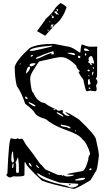

<svg xmlns="http://www.w3.org/2000/svg" viewBox="-20 -1219 685 1254"><path d="M332 -932.6 422.9 -915Q445.3 -915 500 -876H504.9Q508.8 -928.7 515.6 -928.7Q554.7 -914.1 563.5 -914.1H591.8L612.3 -915L616.2 -912.1L614.3 -903.3V-730.5Q614.3 -714.8 605.5 -705.1Q616.2 -695.3 616.2 -684.6Q616.2 -674.8 607.4 -661.1L611.3 -638.7Q611.3 -623 602.5 -623L568.4 -627H566.4L547.9 -623H545.9Q540 -623 527.3 -681.6Q527.3 -700.2 511.7 -715.8Q493.2 -742.2 493.2 -750L502 -752.9V-754.9Q481.4 -770.5 477.5 -791Q422.9 -845.7 381.8 -845.7H373Q356.4 -845.7 238.3 -818.4Q229.5 -813.5 202.1 -766.6Q176.8 -731.4 176.8 -702.1Q184.6 -614.3 197.3 -614.3Q215.8 -569.3 240.2 -558.6Q244.1 -550.8 272.5 -545.9Q292 -528.3 352.5 -502Q352.5 -497.1 366.2 -495.1L381.8 -500Q392.6 -498 392.6 -495.1V-493.2L388.7 -488.3V-484.4Q405.3 -460.9 434.6 -460.9V-462.9L407.2 -484.4V-486.3Q422.9 -486.3 496.1 -438.5Q607.4 -333 607.4 -305.7Q626 -226.6 626 -203.1Q614.3 -98.6 604.5 -98.6L571.3 -42Q477.5 14.6 460.9 14.6Q307.6 -16.6 253.9 -39.1Q147.5 -137.7 147.5 -156.2L142.6 -160.2L140.6 -158.2V-151.4L139.6 -76.2Q139.6 -66.4 91.8 -66.4L67.4 -67.4L46.9 -59.6Q35.2 -59.6 21.5 -74.2V-76.2L28.3 -86.9Q38.1 -315.4 51.8 -315.4H53.7L78.1 -310.5H79.1Q85.9 -310.5 92.8 -315.4L110.4 -310.5L120.1 -313.5H124Q128.9 -312.5 149.4 -274.4Q201.2 -210 242.2 -148.4Q247.1 -148.4 276.4 -112.3L359.4 -76.2H383.8V-71.3H386.7L392.6 -74.2H395.5Q406.2 -66.4 416 -66.4H424.8Q461.9 -69.3 461.9 -76.2L460.9 -78.1H434.6L418 -80.1V-81.1Q419.9 -85 513.7 -100.6Q536.1 -100.6 556.6 -175.8Q556.6 -201.2 568.4 -210.9V-217.8Q546.9 -288.1 516.6 -310.5Q501 -339.8 392.6 -377Q326.2 -402.3 279.3 -440.4Q216.8 -459 206.1 -483.4Q195.3 -502.9 144.5 -541Q120.1 -616.2 89.8 -657.2Q76.2 -712.9 76.2 -782.2Q86.9 -826.2 173.8 -905.3Q222.7 -932.6 332 -932.6ZM173.8 -886.7H190.4Q203.1 -886.7 290 -908.2Q322.3 -915 322.3 -918.9L317.4 -920.9Q173.8 -909.2 173.8 -886.7ZM532.2 -903.3 529.3 -898.4V-893.6Q531.2 -886.7 541 -886.7H563.5V-887.7Q549.8 -903.3 532.2 -903.3ZM214.8 -835H217.8Q229.5 -835 281.2 -860.4L317.4 -874V-873L313.5 -864.3H324.2L332 -866.2V-871.1L329.1 -876V-884.8H327.1Q265.6 -865.2 236.3 -850.6Q214.8 -845.7 214.8 -835ZM419.9 -874Q419.9 -869.1 460.9 -859.4H467.8L470.7 -862.3V-864.3Q465.8 -874 443.4 -874ZM534.2 -867.2V-864.3L536.1 -855.5H539.1L543.9 -860.4V-866.2L539.1 -871.1H537.1ZM180.7 -853.5V-852.5Q180.7 -848.6 185.5 -848.6Q192.4 -850.6 195.3 -857.4V-860.4Q182.6 -860.4 180.7 -853.5ZM488.3 -845.7 495.1 -839.8H502L504.9 -843.8V-848.6Q504.9 -851.6 495.1 -855.5Q488.3 -853.5 488.3 -845.7ZM557.6 -828.1 561.5 -825.2V-823.2L556.6 -816.4V-812.5Q556.6 -809.6 566.4 -805.7Q570.3 -794.9 575.2 -793.9H580.1V-797.9L577.1 -802.7V-807.6H582L588.9 -802.7H591.8L593.8 -811.5V-814.5Q584 -852.5 578.1 -852.5H571.3Q557.6 -845.7 557.6 -828.1ZM171.9 -793.9 180.7 -785.2H183.6Q197.3 -787.1 212.9 -802.7L209 -805.7H194.3Q178.7 -805.7 171.9 -793.9ZM108.4 -800.8V-798.8H115.2V-804.7H112.3ZM149.4 -741.2V-739.3H151.4Q176.8 -760.7 176.8 -780.3L171.9 -784.2Q156.2 -784.2 149.4 -741.2ZM585 -780.3V-777.3Q588.9 -769.5 593.8 -768.6V-773.4L590.8 -780.3ZM573.2 -766.6H577.1V-770.5ZM550.8 -759.8V-757.8L556.6 -752.9H561.5L566.4 -757.8V-759.8L561.5 -764.6H556.6ZM582 -746.1V-736.3L584 -727.5H586.9L590.8 -751H586.9ZM556.6 -727.5V-723.6L559.6 -720.7H563.5V-723.6L559.6 -727.5ZM554.7 -691.4V-668.9L557.6 -666H559.6Q569.3 -666 571.3 -674.8Q564.5 -690.4 564.5 -703.1H561.5Q554.7 -700.2 554.7 -691.4ZM557.6 -643.6 563.5 -638.7H568.4L570.3 -643.6L564.5 -647.5H561.5ZM144.5 -588.9V-579.1L149.4 -573.2H160.2V-579.1Q150.4 -588.9 144.5 -588.9ZM168 -551.8V-545.9Q196.3 -524.4 206.1 -524.4H210.9V-531.2Q191.4 -543.9 169.9 -551.8ZM327.1 -504.9Q329.1 -500 337.9 -500H342.8V-502L338.9 -504.9ZM352.5 -486.3 349.6 -483.4Q352.5 -475.6 392.6 -456.1V-462.9Q376 -478.5 352.5 -486.3ZM377 -404.3V-397.5Q391.6 -390.6 419.9 -387.7Q420.9 -381.8 429.7 -381.8H440.4V-383.8Q440.4 -395.5 383.8 -404.3ZM470.7 -367.2V-363.3L474.6 -360.4H477.5V-363.3L474.6 -367.2ZM60.5 -228.5Q53.7 -209 53.7 -176.8L57.6 -158.2H58.6Q71.3 -158.2 71.3 -169.9Q65.4 -199.2 65.4 -228.5ZM94.7 -189.5Q87.9 -166 81.1 -158.2L85.9 -144.5L85 -108.4V-100.6Q85.9 -89.8 89.8 -89.8H98.6L103.5 -94.7V-100.6Q103.5 -189.5 94.7 -189.5ZM168 -155.3V-151.4Q173.8 -130.9 187.5 -130.9V-132.8Q178.7 -155.3 169.9 -155.3ZM58.6 -124 60.5 -122.1H62.5Q68.4 -122.1 69.3 -149.4L67.4 -151.4H65.4Q61.5 -151.4 58.6 -124ZM214.8 -142.6V-141.6Q223.6 -121.1 235.4 -121.1V-124Q226.6 -136.7 217.8 -142.6ZM561.5 -112.3 566.4 -107.4H573.2L578.1 -112.3V-115.2L575.2 -119.1H568.4ZM296.9 -87.9V-86.9Q297.9 -80.1 306.6 -80.1V-81.1Q304.7 -87.9 296.9 -87.9ZM221.7 -86.9V-85Q237.3 -56.6 290 -39.1Q338.9 -21.5 416 -4.9Q431.6 4.9 445.3 5.9H457Q491.2 -2 491.2 -16.6V-18.6L368.2 -26.4Q262.7 -61.5 231.4 -85ZM470.7 -45.9V-43.9L474.6 -40H481.4Q530.3 -40 536.1 -53.7L530.3 -57.6H522.5Q504.9 -57.6 470.7 -45.9ZM429.7 -18.6H431.6Q441.4 -16.6 441.4 -12.7V-11.7H438.5L429.7 -12.7ZM326.2 -1048.8Q322.3 -1045.9 319.3 -1044.9Q328.1 -1055.7 332 -1057.6V-1058.6H322.3L312.5 -1056.6L311.5 -1054.7L318.4 -1044.9L322.3 -1038.1L287.1 -999L275.4 -985.4L221.7 -1015.6L275.4 -1088.9Q276.4 -1091.8 277.3 -1094.2Q278.3 -1096.7 281.2 -1097.7Q320.3 -1132.8 333.5 -1154.8Q346.7 -1176.8 375 -1199.2Q400.4 -1188.5 415 -1171.9Q388.7 -1090.8 334 -1053.7V-1050.8L323.2 -1039.1L327.1 -1048.8ZM349.6 -1139.6Q369.1 -1161.1 351.6 -1159.2H348.6V-1156.2L354.5 -1147.5V-1146.5L349.6 -1144.5H338.9L335.9 -1141.6L335 -1139.6L335.9 -1137.7Q345.7 -1130.9 351.6 -1123Q351.6 -1128.9 366.2 -1123ZM330.1 -1102.5Q332 -1112.3 327.1 -1114.3H323.2L319.3 -1111.3Q316.4 -1099.6 327.1 -1100.6L330.1 -1101.6ZM292 -1026.4 290 -1022.5 295.9 -1014.6H297.9L294.9 -1026.4ZM314.5 -1047.9 309.6 -1043V-1041L312.5 -1036.1L315.4 -1040L316.4 -1044.9ZM318.4 -1124 315.4 -1123Q315.4 -1116.2 317.4 -1115.2L321.3 -1116.2V-1119.1ZM305.7 -1080.1H302.7V-1076.2L304.7 -1074.2H307.6V-1077.1Z"/></svg>

Font: Love Ya Like A Sister
Style: Regular
Weight: 400
Designer: Kimberly Geswein
Foundry: Kimberly Geswein
Version: Version 1.002 2007